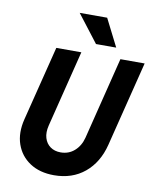

<svg xmlns="http://www.w3.org/2000/svg" viewBox="-91 -891 792 975"><g transform="rotate(10 305.0 -403.5)"><path d="M254.2 13.9Q180.6 13.9 129.9 -19.4Q79.2 -52.8 59.4 -110.1Q39.6 -167.4 57.6 -239.6L154.2 -625H283.3L184.7 -229.9Q175.7 -193.1 184 -165.3Q192.4 -137.5 214.2 -121.9Q236.1 -106.2 267.4 -106.2Q309 -106.2 338.5 -132.3Q368.1 -158.3 379.2 -201.4L484.7 -625H609.7L500 -186.1Q476.4 -92.4 412.2 -39.2Q347.9 13.9 254.2 13.9ZM349.3 -679.2 240.3 -820.8H381.9L453.5 -679.2Z"/></g></svg>

Font: Afacad
Style: Italic
Weight: 400
Italic angle: -14°
Designer: Kristian Moeller
Foundry: Dicotype
Version: Version 1.000